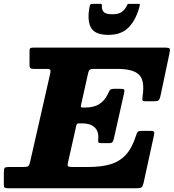

<svg xmlns="http://www.w3.org/2000/svg" viewBox="-68 -1004 926 1024"><path d="M338.5 -332 295.5 -141.5Q291.5 -125 293.8 -119.2Q296 -113.5 318.5 -113.5H405.5Q470 -113.5 518.8 -127.2Q567.5 -141 601.8 -177Q636 -213 657.5 -281Q662 -295.5 666.5 -300.8Q671 -306 691 -306H731Q752 -306 754 -300.5Q756 -295 752.5 -279.5L698 -29.5Q693.5 -10.5 687.5 -5.2Q681.5 0 657.5 0H-25.5Q-38.5 0 -43 -3.2Q-47.5 -6.5 -47.5 -20V-85Q-47.5 -104.5 -42.5 -109Q-37.5 -113.5 -18.5 -113.5H54.5Q76 -113.5 82 -117.2Q88 -121 92 -138L199.5 -610.5Q203 -625.5 200.2 -631Q197.5 -636.5 178 -636.5H115Q100.5 -636.5 95 -639.8Q89.5 -643 89.5 -658.5V-733.5Q89.5 -744.5 94 -747.2Q98.5 -750 109.5 -750H813Q836 -750 837.8 -742.8Q839.5 -735.5 835.5 -718L788.5 -495.5Q784.5 -477.5 780 -470.8Q775.5 -464 752.5 -464H709.5Q691.5 -464 691.2 -471.2Q691 -478.5 692.5 -491.5Q705 -574.5 673.5 -605.5Q642 -636.5 558.5 -636.5H434Q418 -636.5 412 -633Q406 -629.5 402.5 -616L364 -443.5Q362 -435 364.5 -432.8Q367 -430.5 375 -430.5H387.5Q431.5 -430.5 460 -448Q488.5 -465.5 505 -498.5Q512 -512.5 516.5 -521.5Q521 -530.5 544 -530.5H572Q591.5 -530.5 594.2 -526Q597 -521.5 593.5 -506L539.5 -266Q536 -251 531.8 -245.8Q527.5 -240.5 508.5 -240.5H474Q457.5 -240.5 456.2 -246.5Q455 -252.5 456 -265Q459 -304 436.5 -325Q414 -346 372 -346H355.5Q345.5 -346 342.8 -343Q340 -340 338.5 -332ZM510.5 -818Q435.5 -818 415.5 -859.5Q395.5 -901 411 -974Q413 -983.5 424.5 -983.5H468Q476 -983.5 475.5 -975.5Q473.5 -955.5 483.8 -941.8Q494 -928 530.5 -928Q565 -928 581.2 -940.2Q597.5 -952.5 606 -969Q609.5 -976 611.5 -979.8Q613.5 -983.5 622.5 -983.5H669Q677 -983.5 677.8 -981.2Q678.5 -979 676.5 -971.5Q658.5 -900 619.2 -859Q580 -818 510.5 -818Z"/></svg>

Font: Besley* Heavy
Style: Italic
Weight: 800
Italic angle: -13°
Designer: Owen Earl
Foundry: indestructible type*
Version: Version 3.000; ttfautohint (v1.8.3)